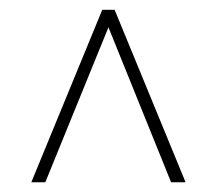

<svg xmlns="http://www.w3.org/2000/svg" viewBox="-20 -731 455 395"><path d="M203.1 -674.8 73.2 -356H44.4L190.4 -710.9H215.8L361.8 -356H332Z"/></svg>

Font: RobotoDraft Thin
Style: Regular
Weight: 250
Version: Version 2.001153; 2014